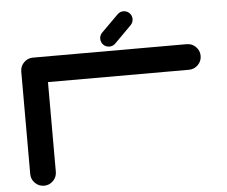

<svg xmlns="http://www.w3.org/2000/svg" viewBox="-60 -988 1253 1058"><g transform="rotate(-5 567.0 -459.5)"><path d="M992.2 -708.5Q1021.5 -708.5 1042.2 -687.7Q1063 -667 1063 -637.7Q1063 -608.4 1042.2 -587.6Q1021.5 -566.9 992.2 -566.9H212.4V-70.8Q212.4 -41.5 191.7 -20.8Q170.9 0 141.6 0Q112.3 0 91.6 -20.8Q70.8 -41.5 70.8 -70.8V-637.7Q70.8 -667 91.6 -687.7Q112.3 -708.5 141.6 -708.5ZM566.9 -732.4Q547.4 -732.4 533.7 -746.1Q520 -759.8 520 -779.3Q520 -798.8 533.7 -812.5L627.4 -905.8Q641.1 -919.4 660.2 -919.4Q679.7 -919.4 693.4 -905.8Q707 -892.1 707 -873Q707 -853.5 693.4 -839.8L600.1 -746.1Q586.4 -732.4 566.9 -732.4Z"/></g></svg>

Font: Robtronika
Style: Regular
Weight: 400
Designer: GGBot
Version: 1.00